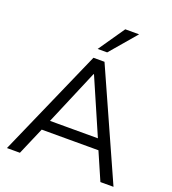

<svg xmlns="http://www.w3.org/2000/svg" viewBox="-164 -1060 1062 1183"><g transform="rotate(20 367.5 -468.5)"><path d="M18 0 328.5 -705H401L716.6 0H630.7L543.1 -201.2L579.7 -180H149.3L189.5 -201.2L103 0ZM363.5 -610.5 202.4 -230.3 178.5 -248.1H550L531.7 -230.3L366.5 -610.5ZM334.3 -765 452.8 -936.9H543.5L396.7 -765Z"/></g></svg>

Font: Mulish ExtraLight
Style: Regular
Weight: 200
Designer: Vernon Adams
Foundry: Vernon Adams
Version: Version 3.603